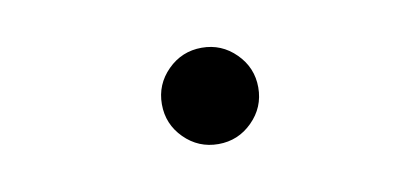

<svg xmlns="http://www.w3.org/2000/svg" viewBox="-32 -600 650 297"><g transform="rotate(-10 293.0 -451.5)"><path d="M293 -376Q261.7 -376 239.5 -398.2Q217.3 -420.4 217.3 -451.7Q217.3 -482.9 239.5 -505.1Q261.7 -527.3 293 -527.3Q324.2 -527.3 346.4 -505.1Q368.7 -482.9 368.7 -451.7Q368.7 -420.4 346.4 -398.2Q324.2 -376 293 -376Z"/></g></svg>

Font: Caskaydia Cove Medium
Style: Regular
Weight: 500
Monospace: yes
Designer: Aaron Bell
Foundry: Saja Typeworks
Version: Version 4.300; ttfautohint (v1.8.3)